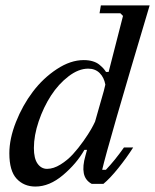

<svg xmlns="http://www.w3.org/2000/svg" viewBox="-20 -681 574 711"><path d="M319.8 0Q295.4 -13.2 290.3 -39.6Q285.2 -65.9 296.4 -104.5L302.2 -126H292.5Q263.7 -75.2 213.4 -32.7Q163.1 9.8 111.3 9.8Q68.4 9.8 41.5 -19.3Q14.6 -48.3 14.6 -113.3Q14.6 -167.5 39.1 -229.2Q63.5 -291 101.6 -341.3Q139.6 -391.6 190.4 -425Q241.2 -458.5 290 -458.5Q308.6 -458.5 323.2 -454.1Q337.9 -449.7 347.7 -441.7Q357.4 -433.6 362.3 -428.2Q367.2 -422.9 372.6 -414.6H382.3L435.5 -622.1L425.8 -631.8H348.6L353.5 -661.1H534.2Q377.4 -136.2 358.4 -52.2H372.1Q404.8 -86.4 439 -134.8H473.1Q449.2 -97.2 418.2 -58.6Q387.2 -20 362.8 0ZM105.5 -132.8Q105.5 -94.2 119.1 -75Q132.8 -55.7 154.3 -55.7Q178.2 -55.7 204.1 -71.8Q230 -87.9 250 -109.9Q270 -131.8 288.8 -158.4Q307.6 -185.1 317.4 -202.4Q327.1 -219.7 332 -230.5L348.1 -287.1L364.3 -343.8L370.1 -367.7Q365.2 -394.5 348.9 -410.6Q332.5 -426.8 306.6 -426.8Q271 -426.8 233.9 -398.4Q196.8 -370.1 168.9 -327.1Q141.1 -284.2 123.3 -231.7Q105.5 -179.2 105.5 -132.8Z"/></svg>

Font: Happy Times at the IKOB Italic
Style: Regular
Weight: 400
Designer: Lucas Le Bihan
Foundry: Lucas Le Bihan
Version: Version 1.000;PS 1.0;hotconv 1.0.88;makeotf.lib2.5.647800